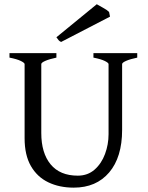

<svg xmlns="http://www.w3.org/2000/svg" viewBox="-20 -864 694 899"><path d="M325.2 14.6Q258.3 14.6 206.3 -10.3Q154.3 -35.2 124.8 -86.4Q95.2 -137.7 95.2 -216.8V-564Q95.2 -569.8 77.4 -578.6Q59.6 -587.4 24.4 -594.2V-615.2H244.1V-594.2Q211.4 -587.4 192.4 -579.1Q173.3 -570.8 173.3 -564V-241.2Q173.3 -147.5 217 -94.5Q260.7 -41.5 344.2 -41.5Q390.6 -41.5 422.9 -69.8Q455.1 -98.1 471.7 -142.8Q488.3 -187.5 488.3 -235.8V-564Q488.3 -569.8 470.5 -578.6Q452.6 -587.4 417.5 -594.2V-615.2H622.6V-594.2Q589.8 -587.4 570.8 -579.1Q551.8 -570.8 551.8 -564V-255.9Q551.8 -127.9 491.2 -56.6Q430.7 14.6 325.2 14.6ZM266.1 -667.5Q257.8 -671.4 254.4 -675.8Q251 -680.2 244.1 -689.5L433.1 -844.2Q443.4 -838.4 463.4 -827.1Q483.4 -815.9 490.7 -808.1L495.1 -786.1Z"/></svg>

Font: David Libre
Style: Regular
Weight: 400
Designer: Ismar David, J. Victor Gaultney, Annie Olsen and Meir Sadan
Foundry: Monotype Imaging Inc. & SIL International
Version: Version 1.100; ttfautohint (v1.8.4.7-5d5b)